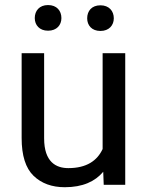

<svg xmlns="http://www.w3.org/2000/svg" viewBox="-20 -742 591 771"><path d="M482.9 0V-528.3H392.1V-143.6C370.6 -97.2 328.1 -66.9 254.4 -66.9C205.1 -66.9 157.2 -91.3 157.2 -186.5V-528.3H66.9V-187.5C66.9 -117.2 83 -66.9 114.7 -36.1C146.5 -5.4 188.5 9.8 240.2 9.8C312 9.8 361.8 -13.2 394.5 -52.2L396.5 0ZM119.6 -669.4C119.6 -641.6 138.2 -618.7 172.9 -618.7C208 -618.7 226.6 -641.6 226.6 -669.4C226.6 -698.7 208 -721.7 172.9 -721.7C138.2 -721.7 119.6 -698.7 119.6 -669.4ZM330.1 -668.5C330.1 -640.6 348.1 -617.7 383.3 -617.7C418 -617.7 437 -640.6 437 -668.5C437 -697.8 418 -720.7 383.3 -720.7C348.1 -720.7 330.1 -697.8 330.1 -668.5Z"/></svg>

Font: Vazirmatn
Style: Regular
Weight: 400
Designer: Saber Rastikerdar
Foundry: Saber Rastikerdar
Version: Version 33.003